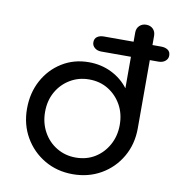

<svg xmlns="http://www.w3.org/2000/svg" viewBox="-86 -859 876 942"><g transform="rotate(10 352.0 -388.5)"><path d="M372 -613Q352 -613 339 -624Q326 -635 326 -651Q326 -670 339 -679Q352 -688 372 -688H657Q678 -688 691 -679Q704 -670 704 -651Q704 -635 691 -624Q678 -613 657 -613ZM338 4Q260 4 197.5 -32.5Q135 -69 98.5 -132Q62 -195 62 -274Q62 -353 96 -415.5Q130 -478 189 -514.5Q248 -551 322 -551Q384 -551 435.5 -525.5Q487 -500 520 -456V-734Q520 -755 533.5 -768Q547 -781 567 -781Q588 -781 601 -768Q614 -755 614 -734V-273Q614 -194 577.5 -131Q541 -68 478.5 -32Q416 4 338 4ZM338 -79Q392 -79 433.5 -104.5Q475 -130 499.5 -174.5Q524 -219 524 -274Q524 -330 499.5 -373.5Q475 -417 433.5 -442.5Q392 -468 338 -468Q286 -468 243.5 -442.5Q201 -417 176.5 -373.5Q152 -330 152 -274Q152 -219 176.5 -174.5Q201 -130 243.5 -104.5Q286 -79 338 -79Z"/></g></svg>

Font: Comfortaa SemiBold
Style: Regular
Weight: 600
Designer: Johan Aakerlund
Foundry: Johan Aakerlund
Version: Version 3.104; ttfautohint (v1.8.1.43-b0c9)